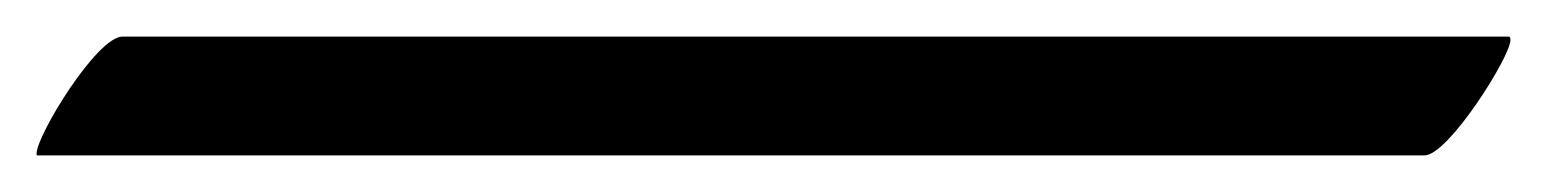

<svg xmlns="http://www.w3.org/2000/svg" viewBox="-67 80 846 105"><path d="M0 100C-14 100 -47 154 -47 164C-47 165 -47 165 -46 165H712C725 165 759 111 759 102C759 101 759 100 758 100Z"/></svg>

Font: Playball
Style: Regular
Weight: 400
Designer: Robert E. Leuschke
Foundry: Robert E. Leuschke
Version: Version 1.001